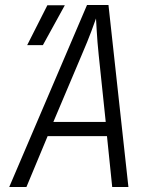

<svg xmlns="http://www.w3.org/2000/svg" viewBox="-20 -750 640 770"><path d="M17 0 329 -730H415L495 0H430L409 -204H171L86 0ZM194 -261H404L376 -528Q370 -586 368 -625Q366 -664 365 -676Q361 -664 346.5 -625Q332 -586 307 -528ZM89 -569 170 -729H240L152 -569Z"/></svg>

Font: NKDuy Mono ExtraLight
Style: Italic
Weight: 200
Italic angle: -9°
Monospace: yes
Designer: NKDuy
Foundry: NKDuy
Version: Version 2.251; ttfautohint (v1.8.4.7-5d5b)